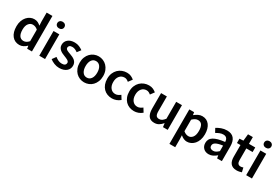

<svg xmlns="http://www.w3.org/2000/svg" viewBox="78 -1909 4781 3304"><g transform="rotate(30 2468.5 -257.0)"><path d="M245 12Q152 12 97.5 -55.5Q43 -123 43 -245Q43 -305 60.5 -353Q78 -401 107 -434Q136 -467 173.5 -485Q211 -503 251 -503Q293 -503 322 -488.5Q351 -474 380 -449L376 -528V-706H491V0H396L388 -53H384Q357 -26 321 -7Q285 12 245 12ZM273 -83Q328 -83 376 -138V-367Q350 -390 325.5 -399Q301 -408 276 -408Q228 -408 195 -366Q162 -324 162 -246Q162 -166 190.5 -124.5Q219 -83 273 -83Z M637 0V-491H752V0ZM695 -577Q664 -577 644 -595Q624 -613 624 -642Q624 -671 644 -689.5Q664 -708 695 -708Q726 -708 746 -689.5Q766 -671 766 -642Q766 -613 746 -595Q726 -577 695 -577Z M1036 12Q985 12 935.5 -7.5Q886 -27 850 -56L904 -130Q937 -104 969.5 -89.5Q1002 -75 1040 -75Q1080 -75 1099 -91.5Q1118 -108 1118 -134Q1118 -149 1109 -160.5Q1100 -172 1085 -181Q1070 -190 1051 -197.5Q1032 -205 1013 -213Q989 -222 964 -234Q939 -246 919.5 -263Q900 -280 887.5 -302.5Q875 -325 875 -356Q875 -421 923 -462Q971 -503 1054 -503Q1105 -503 1146 -485Q1187 -467 1217 -444L1164 -374Q1138 -393 1111.5 -404.5Q1085 -416 1056 -416Q1019 -416 1001.5 -400.5Q984 -385 984 -362Q984 -347 992.5 -336.5Q1001 -326 1015 -318Q1029 -310 1047.5 -303Q1066 -296 1086 -289Q1111 -280 1136 -268.5Q1161 -257 1181.5 -240Q1202 -223 1214.5 -198.5Q1227 -174 1227 -140Q1227 -108 1214.5 -80.5Q1202 -53 1178 -32.5Q1154 -12 1118 0Q1082 12 1036 12Z M1531 12Q1485 12 1443 -5Q1401 -22 1368.5 -55Q1336 -88 1317 -136Q1298 -184 1298 -245Q1298 -306 1317 -354Q1336 -402 1368.5 -435Q1401 -468 1443 -485.5Q1485 -503 1531 -503Q1577 -503 1619.5 -485.5Q1662 -468 1694 -435Q1726 -402 1745.5 -354Q1765 -306 1765 -245Q1765 -184 1745.5 -136Q1726 -88 1694 -55Q1662 -22 1619.5 -5Q1577 12 1531 12ZM1531 -82Q1585 -82 1616 -126.5Q1647 -171 1647 -245Q1647 -320 1616 -364.5Q1585 -409 1531 -409Q1477 -409 1446.5 -364.5Q1416 -320 1416 -245Q1416 -171 1446.5 -126.5Q1477 -82 1531 -82Z M2084 12Q2034 12 1990.5 -5Q1947 -22 1915 -55Q1883 -88 1865 -136Q1847 -184 1847 -245Q1847 -306 1867 -354Q1887 -402 1921 -435Q1955 -468 1999.5 -485.5Q2044 -503 2093 -503Q2141 -503 2175.5 -487Q2210 -471 2237 -448L2181 -373Q2161 -390 2141.5 -399.5Q2122 -409 2099 -409Q2039 -409 2002 -364.5Q1965 -320 1965 -245Q1965 -171 2001.5 -126.5Q2038 -82 2096 -82Q2125 -82 2150.5 -94.5Q2176 -107 2197 -124L2244 -48Q2209 -18 2167.5 -3Q2126 12 2084 12Z M2522 12Q2472 12 2428.5 -5Q2385 -22 2353 -55Q2321 -88 2303 -136Q2285 -184 2285 -245Q2285 -306 2305 -354Q2325 -402 2359 -435Q2393 -468 2437.5 -485.5Q2482 -503 2531 -503Q2579 -503 2613.5 -487Q2648 -471 2675 -448L2619 -373Q2599 -390 2579.5 -399.5Q2560 -409 2537 -409Q2477 -409 2440 -364.5Q2403 -320 2403 -245Q2403 -171 2439.5 -126.5Q2476 -82 2534 -82Q2563 -82 2588.5 -94.5Q2614 -107 2635 -124L2682 -48Q2647 -18 2605.5 -3Q2564 12 2522 12Z M2925 12Q2846 12 2810 -38.5Q2774 -89 2774 -183V-491H2889V-198Q2889 -137 2907 -112Q2925 -87 2965 -87Q2997 -87 3021.5 -103Q3046 -119 3074 -155V-491H3189V0H3095L3086 -72H3083Q3051 -34 3013.5 -11Q2976 12 2925 12Z M3335 194V-491H3430L3438 -439H3442Q3473 -465 3511 -484Q3549 -503 3590 -503Q3636 -503 3671.5 -485.5Q3707 -468 3732 -435Q3757 -402 3770 -356Q3783 -310 3783 -253Q3783 -190 3765.5 -140.5Q3748 -91 3719 -57.5Q3690 -24 3652 -6Q3614 12 3573 12Q3541 12 3509 -2Q3477 -16 3447 -42L3450 40V194ZM3549 -83Q3598 -83 3631 -125.5Q3664 -168 3664 -252Q3664 -326 3639 -367Q3614 -408 3558 -408Q3506 -408 3450 -353V-124Q3477 -101 3502 -92Q3527 -83 3549 -83Z M4006 12Q3941 12 3901 -27.5Q3861 -67 3861 -132Q3861 -171 3877.5 -201.5Q3894 -232 3929.5 -254Q3965 -276 4019.5 -291Q4074 -306 4150 -314Q4149 -333 4144.5 -350.5Q4140 -368 4129.5 -381.5Q4119 -395 4102 -402.5Q4085 -410 4060 -410Q4024 -410 3989.5 -396Q3955 -382 3922 -362L3880 -439Q3921 -465 3972 -484Q4023 -503 4082 -503Q4174 -503 4219.5 -448.5Q4265 -394 4265 -291V0H4170L4162 -54H4158Q4125 -26 4087.5 -7Q4050 12 4006 12ZM4043 -78Q4073 -78 4097.5 -92Q4122 -106 4150 -132V-242Q4100 -236 4066 -226Q4032 -216 4011 -203.5Q3990 -191 3981 -175Q3972 -159 3972 -141Q3972 -108 3992 -93Q4012 -78 4043 -78Z M4560 12Q4517 12 4487.5 -1Q4458 -14 4439.5 -37.5Q4421 -61 4412.5 -93.5Q4404 -126 4404 -166V-400H4334V-486L4410 -491L4424 -625H4520V-491H4645V-400H4520V-166Q4520 -80 4589 -80Q4602 -80 4615.5 -83Q4629 -86 4640 -91L4660 -6Q4640 1 4614.5 6.5Q4589 12 4560 12Z M4748 0V-491H4863V0ZM4806 -577Q4775 -577 4755 -595Q4735 -613 4735 -642Q4735 -671 4755 -689.5Q4775 -708 4806 -708Q4837 -708 4857 -689.5Q4877 -671 4877 -642Q4877 -613 4857 -595Q4837 -577 4806 -577Z"/></g></svg>

Font: Giro Semibold
Style: Regular
Weight: 600
Designer: Paul D. Hunt
Foundry: Adobe Systems Incorporated
Version: Version 1.000;PS 1.0;hotconv 1.0.88;makeotf.lib2.5.647800